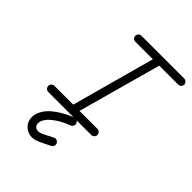

<svg xmlns="http://www.w3.org/2000/svg" viewBox="-245 -746 1125 1125"><g transform="rotate(45 318.0 -183.5)"><path d="M326 -5Q337 -5 344 2.5Q351 10 351 19Q351 28 346.5 34.5Q342 41 335 44Q288 61 252 86Q209 115 195 146Q190 158 190 167.5Q190 177 192 183Q201 203 223 203Q235 203 249 197Q263 191 274.5 185Q286 179 287 178Q292 175 317 163Q322 161 328 161Q338 161 345.5 168.5Q353 176 353 186Q353 202 339 209Q315 221 300 228.5Q285 236 274 241Q246 254 223 254Q195 254 173 238Q139 213 139 169Q139 148 149 126Q168 82 224 44Q265 16 317 -4Q321 -5 326 -5ZM256 -571Q249 -571 243 -574Q237 -577 234 -583Q231 -589 231 -595Q231 -601 233 -605.5Q235 -610 238 -614Q245 -621 256 -621H611Q621 -621 628.5 -613.5Q636 -606 636 -597.5Q636 -589 632.5 -583Q629 -577 623 -574Q617 -571 611 -571H454L311 -53H459Q470 -53 477.5 -45.5Q485 -38 485 -27.5Q485 -17 477.5 -9.5Q470 -2 459 -2H103Q93 -2 85.5 -9.5Q78 -17 78 -27.5Q78 -38 85.5 -45.5Q93 -53 103 -53H259L401 -571Z"/></g></svg>

Font: TT2020Base
Style: Italic
Weight: 400
Italic angle: -15°
Version: Version 0.2.000